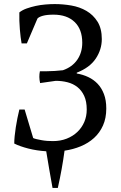

<svg xmlns="http://www.w3.org/2000/svg" viewBox="-20 -732 594 943"><path d="M502 -199Q502 -152 486 -116Q470 -80 442 -54.5Q414 -29 376.5 -13.5Q339 2 297 8Q285 98 264 191H238Q230 145 222 100.5Q214 56 207 11Q160 8 119 -2.5Q78 -13 50 -27Q50 -43 52 -63.5Q54 -84 57.5 -106.5Q61 -129 65.5 -151.5Q70 -174 75 -194H101L143 -54Q149 -51 160 -48.5Q171 -46 184.5 -43.5Q198 -41 212.5 -40Q227 -39 240 -39Q277 -39 307.5 -51Q338 -63 360 -84Q382 -105 394 -133Q406 -161 406 -194Q406 -234 393.5 -261Q381 -288 360 -304.5Q339 -321 311.5 -328Q284 -335 254 -335L177 -324Q170 -355 176 -382H208Q225 -382 249 -383.5Q273 -385 289 -387Q335 -403 359.5 -438.5Q384 -474 384 -522Q384 -588 346.5 -624Q309 -660 243 -660Q210 -660 190.5 -654.5Q171 -649 164 -641L112 -519H86Q81 -546 77.5 -588Q74 -630 75 -671Q90 -683 111.5 -690.5Q133 -698 156 -703Q179 -708 203.5 -710Q228 -712 249 -712Q289 -712 330 -705Q371 -698 404.5 -678.5Q438 -659 459 -625.5Q480 -592 480 -540Q480 -489 450.5 -444.5Q421 -400 357 -375V-371Q387 -366 413.5 -353.5Q440 -341 459.5 -320.5Q479 -300 490.5 -270Q502 -240 502 -199Z"/></svg>

Font: PT Serif
Style: Regular
Weight: 400
Designer: A.Korolkova, O.Umpeleva, V.Yefimov
Foundry: ParaType Ltd
Version: Version 1.000W OFL; ttfautohint (v1.6)